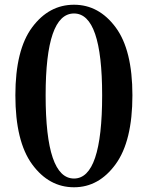

<svg xmlns="http://www.w3.org/2000/svg" viewBox="-20 -776 624 812"><path d="M173 -373Q173 -21 293 -21Q412 -21 412 -373Q412 -719 293 -719Q173 -719 173 -373ZM293 -756Q398 -756 469 -660.5Q540 -565 540 -373Q540 -179 469 -81.5Q398 16 293 16Q187 16 116 -81Q45 -178 45 -373Q45 -565 116 -660.5Q187 -756 293 -756Z"/></svg>

Font: Swei Spring CJKtc
Style: Bold
Weight: 700
Version: Version 1.021